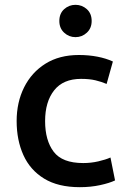

<svg xmlns="http://www.w3.org/2000/svg" viewBox="-20 -763 524 796"><path d="M311 13Q221 13 163 -22.5Q105 -58 77 -120Q49 -182 49 -261Q49 -339 80 -401Q111 -463 168.5 -499Q226 -535 307 -535Q348 -535 384 -528Q420 -521 448 -508L422 -415Q401 -424 376 -430Q351 -436 316 -436Q242 -436 204.5 -388.5Q167 -341 167 -261Q167 -181 202.5 -134Q238 -87 325 -87Q357 -87 387.5 -94Q418 -101 438 -110L457 -15Q434 -4 395 4.5Q356 13 311 13ZM293 -609Q266 -609 246 -627.5Q226 -646 226 -676Q226 -707 246 -725Q266 -743 293 -743Q320 -743 340 -725Q360 -707 360 -676Q360 -646 340 -627.5Q320 -609 293 -609Z"/></svg>

Font: Ubuntu Sans SemiBold
Style: Regular
Weight: 600
Designer: Dalton Maag Ltd
Foundry: Dalton Maag Ltd
Version: Version 1.006; ttfautohint (v1.8.4.7-5d5b)